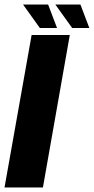

<svg xmlns="http://www.w3.org/2000/svg" viewBox="-47 -830 416 850"><path d="M-27 0 93 -675H262L143 0ZM272.5 -706 198 -810H309L348.5 -706ZM129.5 -706 55 -810H166L205.5 -706Z"/></svg>

Font: Anybody Condensed ExtraBold
Style: Italic
Weight: 800
Width: 3
Italic angle: -10°
Designer: Tyler Finck
Foundry: Etcetera Type Company
Version: Version 1.010; ttfautohint (v1.8.3) -l 8 -r 50 -G 200 -x 14 